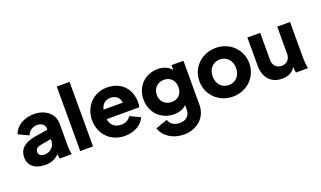

<svg xmlns="http://www.w3.org/2000/svg" viewBox="-92 -1326 3535 2116"><g transform="rotate(-20 1676.0 -268.5)"><path d="M224 12C293 12 347 -9 390 -53C391 -37 394 -20 399 0H539C531 -35 528 -60 528 -96V-360C528 -477 432 -558 294 -558C178 -558 84 -501 52 -410L172 -353C190 -401 233 -433 287 -433C343 -433 378 -401 378 -360V-345L227 -321C96 -300 33 -238 33 -146C33 -47 106 12 224 12ZM188 -151C188 -187 211 -205 254 -213L378 -235V-218C378 -151 328 -98 254 -98C216 -98 188 -117 188 -151Z M638 0H788V-757H638Z M1161 12C1273 12 1363 -41 1396 -121L1276 -178C1255 -141 1216 -118 1163 -118C1089 -118 1041 -162 1032 -231H1414C1419 -246 1421 -267 1421 -289C1421 -440 1324 -558 1151 -558C995 -558 876 -437 876 -274C876 -116 988 12 1161 12ZM1035 -341C1049 -404 1092 -438 1151 -438C1213 -438 1256 -399 1262 -341Z M1777 220C1934 220 2047 116 2047 -29V-546H1907V-489C1868 -535 1815 -558 1748 -558C1597 -558 1487 -447 1487 -294C1487 -140 1598 -27 1751 -27C1812 -27 1861 -45 1897 -81V-29C1897 42 1851 85 1777 85C1714 85 1666 54 1651 3L1512 52C1546 154 1650 220 1777 220ZM1642 -292C1642 -369 1696 -423 1772 -423C1846 -423 1897 -370 1897 -292C1897 -214 1847 -163 1772 -163C1696 -163 1642 -216 1642 -292Z M2428 12C2589 12 2720 -108 2720 -273C2720 -438 2589 -558 2428 -558C2266 -558 2135 -438 2135 -273C2135 -108 2266 12 2428 12ZM2290 -273C2290 -360 2346 -423 2428 -423C2509 -423 2565 -360 2565 -273C2565 -185 2509 -123 2428 -123C2346 -123 2290 -185 2290 -273Z M3004 12C3074 12 3131 -14 3159 -69C3160 -50 3163 -28 3168 0H3308C3300 -47 3297 -80 3297 -127V-546H3147V-227C3147 -164 3106 -123 3047 -123C2988 -123 2947 -164 2947 -227V-546H2797V-215C2797 -79 2871 12 3004 12Z"/></g></svg>

Font: Mluvka ExtraBold
Style: Regular
Weight: 800
Designer: Modified by Jiří Krblich, Original typeface by Gumpita Rahayu
Foundry: Gumpita Rahayu & Jiří Krblich
Version: Version 2.000;Glyphs 3.1.1 (3134)